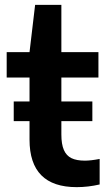

<svg xmlns="http://www.w3.org/2000/svg" viewBox="-20 -760 444 790"><path d="M390 -106V-1Q342.5 10 295.5 10Q101.5 10 101.5 -185.5V-261.5H36.5V-342.5H101.5V-441H7.5V-545.5H101.5L124.5 -740H232.5V-545.5H385V-441H232.5V-342.5H360V-261.5H232.5V-206.5Q232.5 -166.5 242.8 -143Q253 -119.5 274 -109.2Q295 -99 329.5 -99Q353.5 -99 390 -106Z"/></svg>

Font: Encode Sans SemiBold
Style: Regular
Weight: 600
Designer: Multiple Designers
Foundry: Impallari Type
Version: Version 2.000